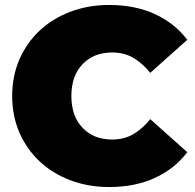

<svg xmlns="http://www.w3.org/2000/svg" viewBox="-20 -736 784 772"><path d="M419 16Q335 16 263.5 -11Q192 -38 140 -86.5Q88 -135 58.5 -202Q29 -269 29 -350Q29 -431 58.5 -498Q88 -565 140 -613.5Q192 -662 263.5 -689Q335 -716 419 -716Q522 -716 601.5 -680Q681 -644 733 -576L584 -443Q553 -482 516 -503.5Q479 -525 431 -525Q357 -525 312 -478Q267 -431 267 -350Q267 -269 312 -222Q357 -175 431 -175Q479 -175 516 -196.5Q553 -218 584 -257L733 -124Q681 -56 601.5 -20Q522 16 419 16Z"/></svg>

Font: Montserrat-Alt1 Black
Style: Regular
Weight: 900
Designer: Differentunic
Foundry: Differentunic
Version: Version 7.222